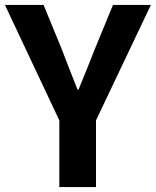

<svg xmlns="http://www.w3.org/2000/svg" viewBox="-26 -760 633 780"><path d="M-6 -740 215 -271V0H364V-271L587 -740H433L359 -560C338 -505 316 -453 293 -396H289C266 -453 246 -505 225 -560L151 -740Z"/></svg>

Font: Kinto Sans
Style: Bold
Weight: 700
Designer: Authors: Ryoko NISHIZUKA  (kana & ideographs); Paul D. Hunt (Latin, Greek & Cyrillic); Wenlong ZHANG  (bopomofo); Sandol
Foundry: Adobe Systems Incorporated, ookami Inc.
Version: Version 0.001